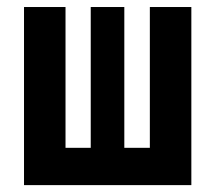

<svg xmlns="http://www.w3.org/2000/svg" viewBox="-20 -538 626 558"><path d="M49.8 0H536.1V-517.6H415.5V-108.4H341.3V-517.6H243.7V-108.4H170.4V-517.6H49.8Z"/></svg>

Font: Cascadia Code PL SemiBold
Style: Regular
Weight: 600
Monospace: yes
Designer: Aaron Bell
Foundry: Saja Typeworks
Version: Version 2404.023